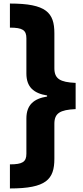

<svg xmlns="http://www.w3.org/2000/svg" viewBox="-20 -820 471 1084"><path d="M36 -800V-664C107 -664 129 -650 129 -604V-405C129 -329 170 -293 246 -281V-275C170 -263 129 -227 129 -151V48C129 94 107 108 36 108V244C241 244 287 193 287 76V-121C287 -181 319 -200 407 -204V-352C319 -356 287 -375 287 -435V-632C287 -749 241 -800 36 -800Z"/></svg>

Font: Noto Sans Tamil Black
Style: Regular
Weight: 900
Designer: Jelle Bosma - Monotype Design Team
Foundry: Monotype Imaging Inc.
Version: Version 2.004